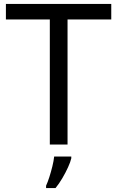

<svg xmlns="http://www.w3.org/2000/svg" viewBox="-20 -734 596 975"><path d="M323 0H233V-635H10V-714H545V-635H323ZM342 70Q338 88 325.5 115.5Q313 143 296.5 171Q280 199 262 221H214V209Q222 192 230.5 165.5Q239 139 246 110.5Q253 82 255 61H342Z"/></svg>

Font: Noto Sans Bamum
Style: Regular
Weight: 400
Designer: Monotype Design Team
Foundry: Monotype Imaging Inc.
Version: Version 2.001